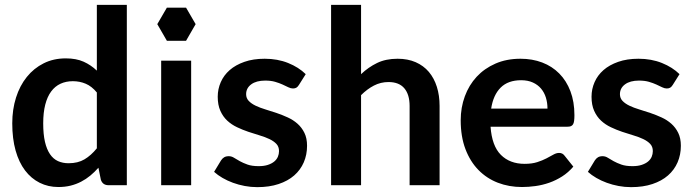

<svg xmlns="http://www.w3.org/2000/svg" viewBox="-20 -763 2858 791"><path d="M427 0Q403 0 395.5 -22.5L385.5 -72Q369.5 -54 352 -39.5Q334.5 -25 314.2 -14.5Q294 -4 270.8 1.8Q247.5 7.5 220.5 7.5Q178.5 7.5 143.5 -10Q108.5 -27.5 83.2 -60.8Q58 -94 44.2 -143Q30.5 -192 30.5 -255Q30.5 -312 46 -361Q61.5 -410 90.5 -446Q119.5 -482 160 -502.2Q200.5 -522.5 251 -522.5Q294 -522.5 324.5 -508.8Q355 -495 379 -472V-743H502.5V0ZM262.5 -90.5Q301 -90.5 328 -106.5Q355 -122.5 379 -152V-382Q358 -407.5 333.2 -418Q308.5 -428.5 280 -428.5Q252 -428.5 229.2 -418Q206.5 -407.5 190.8 -386.2Q175 -365 166.5 -332.2Q158 -299.5 158 -255Q158 -210 165.2 -178.8Q172.5 -147.5 186 -127.8Q199.5 -108 219 -99.2Q238.5 -90.5 262.5 -90.5Z M767.5 -513V0H644V-513ZM786 -663.5 746.5 -731.5H667.5L628 -663.5L667.5 -595H746.5Z M1211.5 -413Q1206.5 -405 1201 -401.8Q1195.5 -398.5 1187 -398.5Q1178 -398.5 1167.8 -403.5Q1157.5 -408.5 1144 -414.8Q1130.5 -421 1113.2 -426Q1096 -431 1072.5 -431Q1036 -431 1015 -415.5Q994 -400 994 -375Q994 -358.5 1004.8 -347.2Q1015.5 -336 1033.2 -327.5Q1051 -319 1073.5 -312.2Q1096 -305.5 1119.5 -297.5Q1143 -289.5 1165.5 -279.2Q1188 -269 1205.8 -253.2Q1223.5 -237.5 1234.2 -215.5Q1245 -193.5 1245 -162.5Q1245 -125.5 1231.5 -94.2Q1218 -63 1192 -40.2Q1166 -17.5 1127.8 -4.8Q1089.5 8 1040 8Q1013.5 8 988.2 3.2Q963 -1.5 939.8 -10Q916.5 -18.5 896.8 -30Q877 -41.5 862 -55L890.5 -102Q896 -110.5 903.5 -115Q911 -119.5 922.5 -119.5Q934 -119.5 944.2 -113Q954.5 -106.5 968 -99Q981.5 -91.5 999.8 -85Q1018 -78.5 1046 -78.5Q1068 -78.5 1083.8 -83.8Q1099.5 -89 1109.8 -97.5Q1120 -106 1124.8 -117.2Q1129.5 -128.5 1129.5 -140.5Q1129.5 -158.5 1118.8 -170Q1108 -181.5 1090.2 -190Q1072.5 -198.5 1049.8 -205.2Q1027 -212 1003.2 -220Q979.5 -228 956.8 -238.8Q934 -249.5 916.2 -266Q898.5 -282.5 887.8 -306.5Q877 -330.5 877 -364.5Q877 -396 889.5 -424.5Q902 -453 926.2 -474.2Q950.5 -495.5 986.8 -508.2Q1023 -521 1070.5 -521Q1123.5 -521 1167 -503.5Q1210.5 -486 1239.5 -457.5Z M1344 0V-743H1467.5V-457.5Q1497.5 -486 1533.5 -503.5Q1569.5 -521 1618 -521Q1660 -521 1692.5 -506.8Q1725 -492.5 1746.8 -466.8Q1768.5 -441 1779.8 -405.2Q1791 -369.5 1791 -326.5V0H1667.5V-326.5Q1667.5 -373.5 1645.8 -399.2Q1624 -425 1580.5 -425Q1548.5 -425 1520.5 -410.5Q1492.5 -396 1467.5 -371V0Z M2124.5 -521Q2173 -521 2213.8 -505.5Q2254.5 -490 2284 -460.2Q2313.5 -430.5 2330 -387.2Q2346.5 -344 2346.5 -288.5Q2346.5 -274.5 2345.2 -265.2Q2344 -256 2340.8 -250.8Q2337.5 -245.5 2332 -243.2Q2326.5 -241 2318 -241H2001Q2006.5 -162 2043.5 -125Q2080.5 -88 2141.5 -88Q2171.5 -88 2193.2 -95Q2215 -102 2231.2 -110.5Q2247.5 -119 2259.8 -126Q2272 -133 2283.5 -133Q2291 -133 2296.5 -130Q2302 -127 2306 -121.5L2342 -76.5Q2321.5 -52.5 2296 -36.2Q2270.5 -20 2242.8 -10.2Q2215 -0.5 2186.2 3.5Q2157.5 7.5 2130.5 7.5Q2077 7.5 2031 -10.2Q1985 -28 1951 -62.8Q1917 -97.5 1897.5 -148.8Q1878 -200 1878 -267.5Q1878 -320 1895 -366.2Q1912 -412.5 1943.8 -446.8Q1975.5 -481 2021.2 -501Q2067 -521 2124.5 -521ZM2127 -432.5Q2073 -432.5 2042.5 -402Q2012 -371.5 2003.5 -315.5H2235.5Q2235.5 -339.5 2229 -360.8Q2222.5 -382 2209 -398Q2195.5 -414 2175 -423.2Q2154.5 -432.5 2127 -432.5Z M2751.5 -413Q2746.5 -405 2741 -401.8Q2735.5 -398.5 2727 -398.5Q2718 -398.5 2707.8 -403.5Q2697.5 -408.5 2684 -414.8Q2670.5 -421 2653.2 -426Q2636 -431 2612.5 -431Q2576 -431 2555 -415.5Q2534 -400 2534 -375Q2534 -358.5 2544.8 -347.2Q2555.5 -336 2573.2 -327.5Q2591 -319 2613.5 -312.2Q2636 -305.5 2659.5 -297.5Q2683 -289.5 2705.5 -279.2Q2728 -269 2745.8 -253.2Q2763.5 -237.5 2774.2 -215.5Q2785 -193.5 2785 -162.5Q2785 -125.5 2771.5 -94.2Q2758 -63 2732 -40.2Q2706 -17.5 2667.8 -4.8Q2629.5 8 2580 8Q2553.5 8 2528.2 3.2Q2503 -1.5 2479.8 -10Q2456.5 -18.5 2436.8 -30Q2417 -41.5 2402 -55L2430.5 -102Q2436 -110.5 2443.5 -115Q2451 -119.5 2462.5 -119.5Q2474 -119.5 2484.2 -113Q2494.5 -106.5 2508 -99Q2521.5 -91.5 2539.8 -85Q2558 -78.5 2586 -78.5Q2608 -78.5 2623.8 -83.8Q2639.5 -89 2649.8 -97.5Q2660 -106 2664.8 -117.2Q2669.5 -128.5 2669.5 -140.5Q2669.5 -158.5 2658.8 -170Q2648 -181.5 2630.2 -190Q2612.5 -198.5 2589.8 -205.2Q2567 -212 2543.2 -220Q2519.5 -228 2496.8 -238.8Q2474 -249.5 2456.2 -266Q2438.5 -282.5 2427.8 -306.5Q2417 -330.5 2417 -364.5Q2417 -396 2429.5 -424.5Q2442 -453 2466.2 -474.2Q2490.5 -495.5 2526.8 -508.2Q2563 -521 2610.5 -521Q2663.5 -521 2707 -503.5Q2750.5 -486 2779.5 -457.5Z"/></svg>

Font: LatoHex
Style: Bold
Weight: 700
Designer: Lukasz Dziedzic
Foundry: tyPoland Lukasz Dziedzic
Version: Version 1.104; Western+Polish opensource